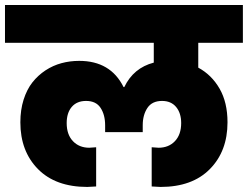

<svg xmlns="http://www.w3.org/2000/svg" viewBox="-34 -760 985 763"><path d="M604 -17.1Q601.1 -17.1 568.8 -19V-174.8Q588.4 -172.9 596.2 -172.9Q636.2 -172.9 661.1 -199Q686 -225.1 686 -271Q686 -310.5 666 -334.7Q646 -358.9 609.9 -358.9Q570.3 -358.9 551.8 -331.1Q533.2 -303.2 533.2 -262.2V-234.9H383.8V-262.2Q383.8 -303.7 365.7 -331.3Q347.7 -358.9 308.1 -358.9Q271.5 -358.9 251.2 -335.2Q231 -311.5 231 -271Q231 -225.1 255.9 -199Q280.8 -172.9 320.8 -172.9Q328.6 -172.9 348.1 -174.8V-19Q315.9 -17.1 313 -17.1Q187 -17.1 116.9 -88.1Q46.9 -159.2 46.9 -273.9Q46.9 -323.2 59.8 -364Q72.8 -404.8 95 -432.9Q117.2 -460.9 147 -480.5Q176.8 -500 210.4 -509Q244.1 -518.1 280.8 -518.1Q405.3 -518.1 457 -414.1H460Q496.6 -490.2 577.1 -511.2V-589.8H-14.2V-740.2H931.2V-589.8H753.9V-491.2Q807.1 -462.4 838.6 -407.7Q870.1 -353 870.1 -273.9Q870.1 -159.2 800 -88.1Q730 -17.1 604 -17.1Z"/></svg>

Font: Poppins ExtraBold
Style: Regular
Weight: 800
Designer: Ninad Kale (Devanagari), Jonny Pinhorn (Latin)
Foundry: Indian Type Foundry
Version: Version 3.200;PS 1.000;hotconv 16.6.54;makeotf.lib2.5.65590